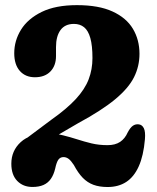

<svg xmlns="http://www.w3.org/2000/svg" viewBox="-20 -730 622 759"><path d="M113 -140.5 75.5 -176.3 182.6 -256.4Q243.8 -299.6 279.6 -338.3Q315.3 -376.9 330.4 -416.3Q345.5 -455.6 345.5 -500.5Q345.5 -549.9 337.1 -579.6Q328.7 -609.3 312.4 -622.4Q296.1 -635.5 272.3 -635.5Q236.9 -635.5 219.1 -611Q201.4 -586.4 201.4 -544.3V-508.6Q201.4 -470.1 179.2 -447.4Q157 -424.6 118 -424.6Q80.5 -424.6 58.4 -449.6Q36.3 -474.6 36.3 -519.6Q36.3 -569.3 63.1 -612.6Q89.8 -655.8 144.7 -682.8Q199.6 -709.7 284 -709.7Q370.3 -709.7 424.8 -684.6Q479.4 -659.6 505.4 -616.2Q531.4 -572.7 531.4 -517.1Q531.4 -468 509.7 -424.6Q488 -381.2 435 -337.3Q382 -293.3 288 -242.5ZM24.8 -82.8Q24.8 -134 61.8 -168.1Q98.8 -202.2 168.1 -202.2Q200.6 -202.2 229 -195.1Q257.5 -188.1 285.1 -179.2Q312.7 -170.3 341.8 -163.2Q371 -156.2 405.1 -156.2Q435.5 -156.2 454.8 -169.1Q474.1 -182.1 484.9 -206.7Q495.1 -225.9 505.3 -232.9Q515.5 -239.9 528 -238.5Q541.7 -237.1 548.6 -223.2Q555.5 -209.4 552.9 -179.2Q547.3 -114.1 528.5 -72.4Q509.8 -30.8 479 -10.7Q448.2 9.3 405.4 9.3Q373.4 9.3 349.5 0.6Q325.7 -8.2 307.1 -27.2Q288.6 -46.3 271.9 -77.8Q260.4 -95.4 251 -102.2Q241.7 -109 231.1 -109Q218.2 -109 210.8 -98.9Q203.5 -88.8 198.2 -63.7Q192.4 -39.2 181 -22.9Q169.7 -6.7 151.8 1.2Q133.9 9.1 108.2 9.1Q71.4 9.1 48.1 -14.8Q24.8 -38.8 24.8 -82.8Z"/></svg>

Font: Fraunces 144pt S100 Black
Style: Regular
Weight: 900
Version: Version 1.000